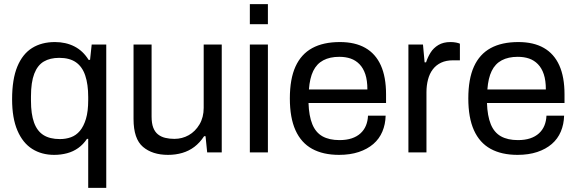

<svg xmlns="http://www.w3.org/2000/svg" viewBox="-20 -743 2812 936"><path d="M410 173V-66H404Q386 -39 361.5 -21.5Q337 -4 307 4Q277 12 244 12Q183 12 137 -17Q91 -46 65 -106.5Q39 -167 39 -259Q39 -357 64.5 -418.5Q90 -480 136.5 -509Q183 -538 248 -538Q301 -538 343 -516.5Q385 -495 412 -451H419L427 -526H498V173ZM272 -65Q301 -65 326 -74Q351 -83 369.5 -105Q388 -127 399 -163.5Q410 -200 410 -255V-270Q410 -332 395.5 -375Q381 -418 350 -439.5Q319 -461 269 -461Q224 -461 193.5 -443Q163 -425 147 -383.5Q131 -342 131 -273V-252Q131 -187 146 -145.5Q161 -104 192 -84.5Q223 -65 272 -65Z M799 12Q723 12 677 -27Q631 -66 631 -163V-526H719V-175Q719 -142 727 -121Q735 -100 750 -88Q765 -76 785.5 -71Q806 -66 830 -66Q868 -66 900 -84Q932 -102 952.5 -136.5Q973 -171 973 -217V-526H1061V0H990L982 -79H975Q954 -47 927.5 -27Q901 -7 868.5 2.5Q836 12 799 12Z M1198 -625V-723H1286V-625ZM1198 0V-526H1286V0Z M1633 12Q1555 12 1501.5 -17.5Q1448 -47 1420.5 -108Q1393 -169 1393 -263Q1393 -358 1420.5 -418.5Q1448 -479 1502 -508.5Q1556 -538 1637 -538Q1711 -538 1761 -509.5Q1811 -481 1836.5 -424.5Q1862 -368 1862 -283V-241H1484Q1486 -178 1502.5 -137.5Q1519 -97 1552 -78.5Q1585 -60 1635 -60Q1669 -60 1694.5 -68.5Q1720 -77 1737.5 -93Q1755 -109 1764 -131Q1773 -153 1774 -179H1860Q1859 -137 1844 -101.5Q1829 -66 1800 -41Q1771 -16 1729 -2Q1687 12 1633 12ZM1486 -307H1771Q1771 -351 1761 -381Q1751 -411 1732.5 -430Q1714 -449 1689.5 -457.5Q1665 -466 1634 -466Q1588 -466 1556 -449Q1524 -432 1507 -397Q1490 -362 1486 -307Z M1971 0V-526H2042L2050 -439H2057Q2065 -464 2079 -486.5Q2093 -509 2117 -523.5Q2141 -538 2176 -538Q2191 -538 2203.5 -535.5Q2216 -533 2222 -530V-449H2189Q2155 -449 2130.5 -437.5Q2106 -426 2090 -405Q2074 -384 2066.5 -355Q2059 -326 2059 -293V0Z M2503 12Q2425 12 2371.5 -17.5Q2318 -47 2290.5 -108Q2263 -169 2263 -263Q2263 -358 2290.5 -418.5Q2318 -479 2372 -508.5Q2426 -538 2507 -538Q2581 -538 2631 -509.5Q2681 -481 2706.5 -424.5Q2732 -368 2732 -283V-241H2354Q2356 -178 2372.5 -137.5Q2389 -97 2422 -78.5Q2455 -60 2505 -60Q2539 -60 2564.5 -68.5Q2590 -77 2607.5 -93Q2625 -109 2634 -131Q2643 -153 2644 -179H2730Q2729 -137 2714 -101.5Q2699 -66 2670 -41Q2641 -16 2599 -2Q2557 12 2503 12ZM2356 -307H2641Q2641 -351 2631 -381Q2621 -411 2602.5 -430Q2584 -449 2559.5 -457.5Q2535 -466 2504 -466Q2458 -466 2426 -449Q2394 -432 2377 -397Q2360 -362 2356 -307Z"/></svg>

Font: Archivo SemiBold
Style: Regular
Weight: 400
Version: Version 2.001